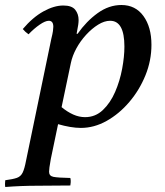

<svg xmlns="http://www.w3.org/2000/svg" viewBox="-78 -500 659 767"><path d="M154 -4 125 135Q121 157 119.5 168.5Q118 180 118 186Q118 203 135.5 206.5Q153 210 203 211Q205 219 204.5 227.5Q204 236 203 241Q135 242 71 242Q7 242 -57 247Q-58 242 -58 234Q-58 226 -57 220Q-26 216 -10.5 210.5Q5 205 12.5 189.5Q20 174 26 142L127 -345Q132 -365 133.5 -376Q135 -387 135 -393Q135 -417 117 -417Q103 -417 80.5 -401.5Q58 -386 36 -363Q29 -368 23.5 -373Q18 -378 13 -384Q53 -431 95.5 -454.5Q138 -478 175 -478Q209 -478 222.5 -461Q236 -444 236 -420Q236 -412 234.5 -401Q233 -390 228 -365H232Q267 -415 312 -447.5Q357 -480 407 -480Q463 -480 495 -436Q527 -392 527 -321Q527 -258 503 -199Q479 -140 438.5 -92.5Q398 -45 348 -17Q298 11 245 11Q225 11 201.5 7Q178 3 154 -4ZM205 -248 168 -72Q191 -53 214.5 -42.5Q238 -32 262 -32Q303 -32 333 -60.5Q363 -89 382 -133Q401 -177 410 -225.5Q419 -274 419 -314Q419 -417 362 -417Q339 -417 314 -401.5Q289 -386 266 -361Q243 -336 227 -306.5Q211 -277 205 -248Q205 -248 205 -248Z"/></svg>

Font: Tiro Tamil
Style: Italic
Weight: 400
Italic angle: -11°
Designer: Tamil: Fernando Mello & Fiona Ross, assisted by Kaja Sojewska. Latin: John Hudson with Paul Hanslow, assisted by Kaja So
Foundry: Tiro Typeworks Ltd.
Version: Version 1.52